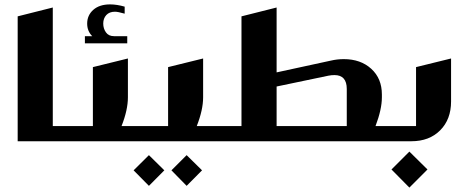

<svg xmlns="http://www.w3.org/2000/svg" viewBox="-20 -640 2131 870"><path d="M219.2 -68.8H278.8Q289.1 -68.8 289.1 -59.1V-9.8Q289.1 0 278.8 0H60.1V-565.9L219.2 -606Z M496.6 -476.1H556.6V-443.8H364.7V-476.1H397.9Q375 -499 375 -533.2Q375 -570.8 402.8 -595.5Q430.7 -620.1 479 -620.1Q509.3 -620.1 544.9 -609.9V-578.1Q514.2 -586.9 501 -586.9Q475.6 -586.9 461.7 -571.8Q447.8 -556.6 447.8 -533.2Q447.8 -510.7 460 -493.4Q472.2 -476.1 496.6 -476.1ZM530.8 -68.8H619.6Q629.9 -68.8 629.9 -59.1V-9.8Q629.9 0 619.6 0H280.8Q271 0 271 -9.8V-59.1Q271 -68.8 280.8 -68.8H400.9V-335.9L559.6 -375V-199.2Q559.6 -142.1 530.8 -68.8Z M871.6 -68.8H960.4Q970.7 -68.8 970.7 -59.1V-9.8Q970.7 0 960.4 0H621.6Q611.8 0 611.8 -9.8V-59.1Q611.8 -68.8 621.6 -68.8H741.7V-335.9L900.4 -375V-199.2Q900.4 -142.1 871.6 -68.8ZM654.8 63 724.6 131.8 654.8 202.1 585.4 131.8ZM825.7 63 895.5 131.8 825.7 202.1 756.8 131.8Z M1744.6 0H961.4Q951.7 0 951.7 -9.8V-59.1Q951.7 -68.8 961.4 -68.8H1074.2V-565.9L1233.4 -606V-312L1478.5 -365.2Q1507.8 -372.1 1537.6 -372.1Q1614.3 -372.1 1662.4 -328.1Q1710.4 -284.2 1710.4 -211.9V-199.2Q1710.4 -144.5 1681.6 -68.8H1744.6Q1754.4 -68.8 1754.4 -59.1V-9.8Q1754.4 0 1744.6 0ZM1233.4 -68.8H1551.3V-236.8Q1551.3 -299.8 1495.6 -299.8Q1481.9 -299.8 1467.3 -296.9L1233.4 -248Z M2023.9 -375V-180.2Q2023.9 -99.1 1974.6 -49.6Q1925.3 0 1844.2 0H1745.1Q1735.4 0 1735.4 -9.8V-59.1Q1735.4 -68.8 1745.1 -68.8H1865.2V-335.9ZM1835 46.9 1917 127.9 1835 210 1753.9 127.9Z"/></svg>

Font: Wesal
Style: Regular
Weight: 900
Designer: Ahmed zaza
Foundry: Ahmed zaza
Version: Version 2.01